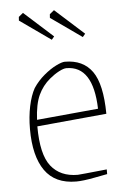

<svg xmlns="http://www.w3.org/2000/svg" viewBox="-50 -687 483 734"><g transform="rotate(-5 192.0 -320.0)"><path d="M54 -205Q54 -252 62.5 -292.5Q71 -333 86 -360Q104 -387 128.5 -407.5Q153 -428 175.5 -439Q198 -450 209 -450Q279 -450 314 -401Q349 -352 350 -238L83 -213Q83 -105 118.5 -60Q154 -15 221 -15Q227 -15 333 -26V-8Q327 -7 283 1.5Q239 10 213 10Q132 10 93 -45.5Q54 -101 54 -205ZM320 -260Q315 -425 213 -425Q202 -425 184 -415.5Q166 -406 148 -391Q119 -367 103 -332.5Q87 -298 84 -238ZM48 -622 49 -636 66 -650 177 -550 167 -538ZM167 -622 168 -636 185 -650 296 -550 286 -538Z"/></g></svg>

Font: Grenze Thin
Style: Regular
Weight: 250
Designer: Renata Polastri
Foundry: Omnibus-Type
Version: Version 1.002; ttfautohint (v1.8)